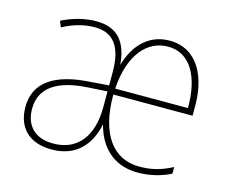

<svg xmlns="http://www.w3.org/2000/svg" viewBox="-82 -652 926 775"><g transform="rotate(15 380.5 -264.0)"><path d="M538 -538C449 -538 394 -475 370 -392C362 -491 316 -537 232 -537C183 -537 133 -523 89 -501L99 -476C148 -502 193 -512 232 -512C307 -512 348 -465 348 -357V-300L266 -294C129 -285 44 -235 44 -129C44 -47 92 10 190 10C289 10 346 -50 365 -142C386 -57 445 10 549 10C599 10 645 -1 687 -22V-50C636 -23 596 -15 549 -15C440 -15 373 -105 374 -269H705V-295C709 -429 656 -538 538 -538ZM538 -513C633 -513 680 -422 679 -294H375C384 -437 451 -513 538 -513ZM267 -270 348 -275V-205C347 -96 298 -15 190 -15C112 -15 72 -60 72 -129C72 -219 144 -263 267 -270Z"/></g></svg>

Font: Noto Sans Arabic SemCond Thin
Style: Regular
Weight: 100
Width: 4
Designer: Monotype Design Team, Nadine Chahine, Nizar Qandah and Khaled Hosny
Foundry: Monotype Imaging Inc.
Version: Version 2.012